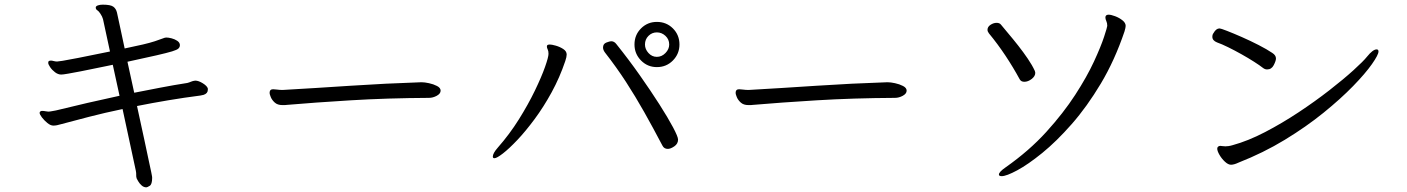

<svg xmlns="http://www.w3.org/2000/svg" viewBox="-20 -740 6040 824"><path d="M506 -272Q429 -256 361.5 -238.5Q294 -221 242 -207Q223 -201 209 -201Q197 -201 183.5 -212Q170 -223 160 -236Q150 -249 150 -256Q150 -260 155 -263Q157 -264 162 -264Q168 -264 175.5 -262.5Q183 -261 187 -261Q194 -261 203.5 -263Q213 -265 220 -266Q354 -299 493 -329L464 -462Q461 -461 440 -457Q419 -453 388.5 -446.5Q358 -440 327 -434Q296 -428 273 -424Q250 -420 243 -420Q229 -420 216 -430Q203 -440 195 -452Q187 -464 187 -470Q187 -478 192 -479Q197 -480 198 -480Q203 -480 210.5 -478Q218 -476 225 -476Q229 -476 248.5 -479Q268 -482 316 -491.5Q364 -501 452 -519L422 -658Q419 -669 411 -681Q404 -692 397.5 -696Q391 -700 391 -707V-709Q392 -714 400.5 -717Q409 -720 421 -720Q454 -720 466 -711.5Q478 -703 482 -686Q489 -652 498.5 -609.5Q508 -567 515 -532Q563 -542 593 -549Q623 -556 644.5 -563Q666 -570 687 -578Q689 -578 690.5 -578.5Q692 -579 693 -579Q703 -579 716.5 -575.5Q730 -572 740.5 -565Q751 -558 752 -548V-546Q752 -538 746 -532Q740 -526 718.5 -519.5Q697 -513 651.5 -502.5Q606 -492 527 -475L556 -342Q612 -353 669 -364Q726 -375 784 -384Q792 -386 800 -389.5Q808 -393 818 -394Q832 -394 850.5 -382.5Q869 -371 872 -360V-355Q872 -339 854 -333L840 -330Q770 -321 701.5 -309.5Q633 -298 568 -285Q588 -195 600 -137.5Q612 -80 619 -48Q626 -16 629 -1.5Q632 13 632.5 17Q633 21 633 23Q633 51 622.5 57.5Q612 64 608 64Q597 64 588 56Q579 48 573.5 38.5Q568 29 567 27Q564 19 564.5 11Q565 3 563 -7Z M1790 -387Q1802 -387 1821 -383Q1840 -379 1855.5 -371Q1871 -363 1871 -351Q1871 -338 1854.5 -329Q1838 -320 1821 -320Q1641 -319 1485 -309.5Q1329 -300 1213 -290Q1207 -289 1202 -289Q1197 -289 1192 -289Q1171 -289 1159 -300Q1147 -311 1142 -323.5Q1137 -336 1137 -341Q1137 -357 1152 -357Q1159 -357 1169.5 -355.5Q1180 -354 1190 -354H1194Q1334 -362 1484.5 -372Q1635 -382 1787 -387Z M2896 -549Q2896 -509 2868 -480.5Q2840 -452 2799 -452Q2759 -452 2731 -480.5Q2703 -509 2703 -549Q2703 -590 2731 -618Q2759 -646 2799 -646Q2840 -646 2868 -618Q2896 -590 2896 -549ZM2852 -549Q2852 -571 2836 -586Q2820 -601 2799 -601Q2778 -601 2763 -586Q2748 -571 2748 -549Q2748 -529 2763 -512.5Q2778 -496 2799 -496Q2820 -496 2836 -512.5Q2852 -529 2852 -549ZM2890 -141Q2890 -123 2874 -112Q2858 -101 2846 -101Q2830 -101 2823 -115Q2782 -193 2744.5 -259.5Q2707 -326 2666.5 -388.5Q2626 -451 2576 -515Q2568 -526 2568 -536Q2568 -552 2582.5 -557.5Q2597 -563 2603 -563Q2616 -563 2625 -551Q2678 -485 2725.5 -417.5Q2773 -350 2810 -292Q2847 -234 2868.5 -193.5Q2890 -153 2890 -141ZM2102 -61Q2095 -61 2095 -68Q2095 -82 2116 -106Q2167 -164 2207 -228Q2247 -292 2275.5 -351Q2304 -410 2319 -452.5Q2334 -495 2334 -509Q2334 -521 2330.5 -528Q2327 -535 2327 -540Q2327 -543 2328 -545Q2331 -549 2339 -549Q2348 -549 2365.5 -544Q2383 -539 2397.5 -529.5Q2412 -520 2412 -506Q2412 -496 2406 -478Q2382 -407 2347.5 -344Q2313 -281 2274.5 -229Q2236 -177 2200.5 -139.5Q2165 -102 2138.5 -81.5Q2112 -61 2102 -61Z M3790 -387Q3802 -387 3821 -383Q3840 -379 3855.5 -371Q3871 -363 3871 -351Q3871 -338 3854.5 -329Q3838 -320 3821 -320Q3641 -319 3485 -309.5Q3329 -300 3213 -290Q3207 -289 3202 -289Q3197 -289 3192 -289Q3171 -289 3159 -300Q3147 -311 3142 -323.5Q3137 -336 3137 -341Q3137 -357 3152 -357Q3159 -357 3169.5 -355.5Q3180 -354 3190 -354H3194Q3334 -362 3484.5 -372Q3635 -382 3787 -387Z M4279 16Q4267 16 4267 9Q4267 -2 4296 -22Q4397 -93 4470.5 -174Q4544 -255 4594.5 -333Q4645 -411 4675 -476Q4705 -541 4718.5 -582.5Q4732 -624 4732 -629Q4732 -641 4728 -649.5Q4724 -658 4724 -665Q4724 -677 4738 -677Q4748 -677 4765.5 -670.5Q4783 -664 4797 -653Q4811 -642 4811 -629Q4811 -622 4806 -605Q4764 -481 4704.5 -381.5Q4645 -282 4579.5 -207.5Q4514 -133 4453 -83.5Q4392 -34 4345.5 -9Q4299 16 4279 16ZM4423 -427Q4423 -413 4407.5 -401Q4392 -389 4376 -389Q4362 -389 4356 -400Q4329 -450 4295.5 -500.5Q4262 -551 4224 -597Q4218 -605 4218 -612Q4218 -625 4231 -633.5Q4244 -642 4257 -642Q4270 -642 4276 -634Q4288 -619 4308 -595.5Q4328 -572 4350 -544Q4372 -516 4391 -488Q4410 -460 4421 -436Q4423 -430 4423 -427Z M5188 -598Q5199 -618 5214 -618Q5219 -618 5246 -607.5Q5273 -597 5309.5 -581Q5346 -565 5382 -546.5Q5418 -528 5440 -513Q5456 -503 5456 -489Q5456 -479 5446.5 -460.5Q5437 -442 5418 -442Q5409 -442 5401 -448Q5387 -459 5362 -475Q5337 -491 5307.5 -507.5Q5278 -524 5250.5 -537.5Q5223 -551 5203 -558Q5183 -566 5183 -582Q5183 -592 5188 -598ZM5295 -42Q5276 -33 5263 -33Q5251 -33 5237 -46Q5223 -59 5213.5 -75.5Q5204 -92 5204 -102Q5204 -108 5208 -111Q5213 -114 5217 -114Q5221 -114 5226 -113Q5231 -112 5239 -112Q5244 -112 5252 -113Q5260 -114 5270 -117Q5336 -135 5409 -173Q5482 -211 5553 -258Q5624 -305 5685 -352.5Q5746 -400 5788.5 -438.5Q5831 -477 5847 -497Q5872 -528 5888 -528Q5896 -528 5896 -519Q5896 -505 5868 -465Q5840 -425 5787 -370.5Q5734 -316 5660 -256Q5586 -196 5494 -140Q5402 -84 5295 -42Z"/></svg>

Font: Moon Stars Kai T
Style: Regular
Weight: 400
Designer: GuiWonder
Version: Version 1.101